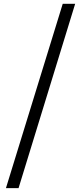

<svg xmlns="http://www.w3.org/2000/svg" viewBox="-20 -814 432 1013"><path d="M11.3 178.7 311 -794.1H376.6L77.9 178.7Z"/></svg>

Font: Noto Sans TC Thin
Style: Regular
Weight: 100
Designer: Ryoko NISHIZUKA 西塚涼子 (kana, bopomofo & ideographs); Paul D. Hunt (Latin, Greek & Cyrillic); Sandoll Communications 산돌커뮤니
Foundry: Adobe
Version: Version 2.004-H2;hotconv 1.0.118;makeotfexe 2.5.65603